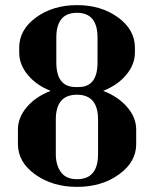

<svg xmlns="http://www.w3.org/2000/svg" viewBox="-20 -720 602 750"><path d="M507 -515Q507 -468 473 -427.5Q439 -387 383 -365Q441 -343 476.5 -302Q512 -261 512 -214V-157Q512 -87 444.5 -38.5Q377 10 281 10Q185 10 117.5 -38.5Q50 -87 50 -157V-214Q50 -261 85 -302Q120 -343 178 -365Q122 -387 88.5 -427.5Q55 -468 55 -515V-534Q55 -604 121 -652Q187 -700 281 -700Q375 -700 441 -652Q507 -604 507 -534ZM363 -118V-253Q363 -350 280.5 -350Q198 -350 198 -253V-118Q198 -75 218 -47.5Q238 -20 281 -20Q363 -20 363 -118ZM361 -476V-573Q361 -670 280.5 -670Q200 -670 200 -573V-476Q200 -381 274 -380H289Q361 -381 361 -476Z"/></svg>

Font: Trochut
Style: Bold
Weight: 700
Designer: Andreu Balius
Foundry: Andreu Balius
Version: Version 1.001